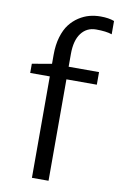

<svg xmlns="http://www.w3.org/2000/svg" viewBox="-91 -872 574 923"><g transform="rotate(10 195.5 -410.5)"><path d="M132.8 0V-495.1H37.1V-540L132.8 -556.6V-601.6Q132.8 -649.4 144.3 -687.7Q155.8 -726.1 174.6 -750.5Q193.4 -774.9 218.5 -791.3Q243.7 -807.6 269.8 -814.5Q295.9 -821.3 323.7 -821.3Q363.8 -821.3 390.6 -811V-746.1Q362.8 -755.9 313 -755.9Q267.6 -755.9 240.7 -720.5Q213.9 -685.1 213.9 -619.1V-556.6H362.3V-495.1H213.9V0Z"/></g></svg>

Font: HaufeMerriweatherSansLt
Style: Regular
Weight: 300
Designer: Eben Sorkin
Foundry: Eben Sorkin
Version: Version 1.56